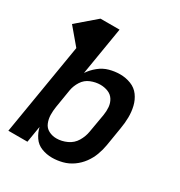

<svg xmlns="http://www.w3.org/2000/svg" viewBox="-174 -857 925 986"><g transform="rotate(30 288.0 -363.5)"><path d="M277 8Q307 8 338 0Q369 -8 396 -27Q423 -46 442.5 -72.5Q462 -99 473 -129Q484 -159 489 -189L507 -299Q513 -333 513.5 -366.5Q514 -400 506.5 -431.5Q499 -463 480.5 -488.5Q462 -514 431.5 -526Q401 -538 367 -538Q336 -538 304.5 -529.5Q273 -521 246.5 -499.5Q220 -478 202 -451L249 -735H136L23 -638L104 -542L14 0H127L143 -97Q150 -67 167.5 -41Q185 -15 214.5 -3.5Q244 8 277 8ZM247 -89Q222 -89 201 -100Q180 -111 171 -133Q162 -155 161.5 -179Q161 -203 165 -228L183 -338Q188 -366 204.5 -392Q221 -418 249.5 -429.5Q278 -441 306 -441Q330 -441 351.5 -432.5Q373 -424 385 -405Q397 -386 399 -362.5Q401 -339 397 -315L378 -205Q373 -174 356 -145.5Q339 -117 308.5 -103Q278 -89 247 -89Z"/></g></svg>

Font: Iosevka Sparkle SmBdObl
Style: Regular
Weight: 600
Italic angle: -9°
Designer: Belleve Invis
Foundry: Belleve Invis
Version: Version 4.5.0; ttfautohint (v1.8.3)